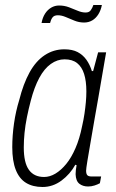

<svg xmlns="http://www.w3.org/2000/svg" viewBox="-20 -735 463 767"><path d="M150 12Q111 12 84 -4.5Q57 -21 43 -56.5Q29 -92 29 -147Q29 -193 36 -242Q43 -291 57 -336Q73 -400 98 -445.5Q123 -491 158.5 -514.5Q194 -538 237 -538Q269 -538 290 -527Q311 -516 325 -496.5Q339 -477 347 -451H352L372 -526H404L384 -410Q380 -384 372.5 -343Q365 -302 357 -255Q349 -208 341.5 -165Q334 -122 329 -91.5Q324 -61 324 -53Q324 -41 328.5 -35.5Q333 -30 346 -30H384L379 -3Q370 2 357.5 6Q345 10 332 10Q311 10 297 -1Q283 -12 282 -39Q282 -47 283 -56Q284 -65 286 -75L281 -77Q260 -39 225.5 -13.5Q191 12 150 12ZM156 -28Q179 -28 201.5 -41.5Q224 -55 244.5 -80Q265 -105 281.5 -143Q298 -181 308 -231Q314 -257 317.5 -281Q321 -305 323 -327Q325 -349 325 -370Q325 -411 316 -439.5Q307 -468 288 -483Q269 -498 238 -498Q209 -498 183 -479.5Q157 -461 137 -424Q117 -387 103 -333Q94 -299 87.5 -266.5Q81 -234 78 -204Q75 -174 75 -146Q75 -85 95.5 -56.5Q116 -28 156 -28ZM146 -643Q150 -665 160 -680.5Q170 -696 184.5 -704.5Q199 -713 216 -713Q237 -713 255.5 -706Q274 -699 290.5 -692Q307 -685 322 -685Q336 -685 342.5 -694Q349 -703 353 -715H387Q383 -694 373 -678Q363 -662 348.5 -653.5Q334 -645 316 -645Q296 -645 277.5 -652.5Q259 -660 242.5 -667Q226 -674 211 -674Q196 -674 189.5 -665Q183 -656 180 -643Z"/></svg>

Font: Archivo Condensed Thin
Style: Italic
Weight: 250
Width: 3
Italic angle: -10°
Designer: Hector Gatti
Foundry: Omnibus-Type
Version: Version 2.001